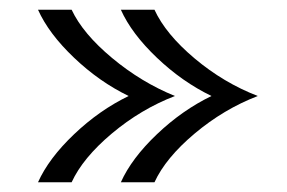

<svg xmlns="http://www.w3.org/2000/svg" viewBox="-20 -457 589 394"><path d="M339 -260Q269 -233 209.5 -183Q150 -133 127 -83H58Q80 -132 132 -181.5Q184 -231 244 -260Q184 -289 132 -338.5Q80 -388 58 -437H127Q150 -388 210 -338Q270 -288 339 -260ZM509 -260Q439 -233 379.5 -183Q320 -133 297 -83H228Q250 -132 302 -181.5Q354 -231 414 -260Q354 -289 302 -338.5Q250 -388 228 -437H297Q320 -387 379.5 -337Q439 -287 509 -260Z"/></svg>

Font: KoHo Medium
Style: Regular
Weight: 500
Version: Version 1.000; ttfautohint (v1.6)